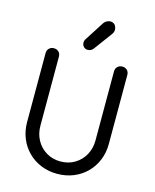

<svg xmlns="http://www.w3.org/2000/svg" viewBox="-139 -1047 935 1155"><g transform="rotate(15 329.0 -469.5)"><path d="M329 15Q275 15 228.5 -4Q182 -23 147.5 -57.5Q113 -92 94 -138.5Q75 -185 75 -239V-669Q75 -687 87 -698.5Q99 -710 116 -710Q135 -710 146.5 -698.5Q158 -687 158 -669V-239Q158 -189 180 -149Q202 -109 241 -85.5Q280 -62 329 -62Q379 -62 418 -85.5Q457 -109 479 -149Q501 -189 501 -239V-669Q501 -687 513 -698.5Q525 -710 542 -710Q561 -710 572.5 -698.5Q584 -687 584 -669V-239Q584 -185 565 -138.5Q546 -92 511.5 -57.5Q477 -23 430.5 -4Q384 15 329 15ZM314 -753Q299 -753 289 -763.5Q279 -774 279 -788Q279 -802 286 -812L361 -929Q371 -945 388.5 -951Q406 -957 420 -950Q431 -945 436.5 -934Q442 -923 442 -911Q442 -904 439.5 -897Q437 -890 431 -882L349 -771Q336 -753 314 -753Z"/></g></svg>

Font: National Park
Style: Regular
Weight: 400
Designer: Andrea Herstowski, Ben Hoepner
Version: Version 1.009